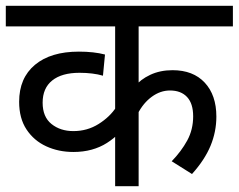

<svg xmlns="http://www.w3.org/2000/svg" viewBox="-20 -642 823 662"><path d="M783 -551H458V-333L444 -343Q464 -368 498 -384Q532 -400 575 -400Q646 -400 686 -357Q726 -314 726 -240Q726 -188 706 -139.5Q686 -91 642 -42L572 -86Q605 -120 625.5 -157.5Q646 -195 646 -241Q646 -285 625 -307.5Q604 -330 566 -330Q533 -330 503.5 -308.5Q474 -287 455 -250L458 -287V0H377V-210L391 -183Q372 -164 348.5 -149Q325 -134 296 -126Q267 -118 233 -118Q182 -118 139.5 -137.5Q97 -157 71.5 -195.5Q46 -234 46 -291Q46 -373 100.5 -418.5Q155 -464 252 -464Q278 -464 300.5 -461.5Q323 -459 342 -454L335 -381Q318 -386 297.5 -388.5Q277 -391 254 -391Q193 -391 160 -364.5Q127 -338 127 -288Q127 -239 157.5 -214.5Q188 -190 233 -190Q281 -190 320 -214.5Q359 -239 381 -273L377 -224V-551H0V-622H783Z"/></svg>

Font: hindi115
Style: Book
Weight: 400
Designer: Jelle Bosma - Monotype Design Team
Foundry: Monotype Imaging Inc.
Version: Version 2.003